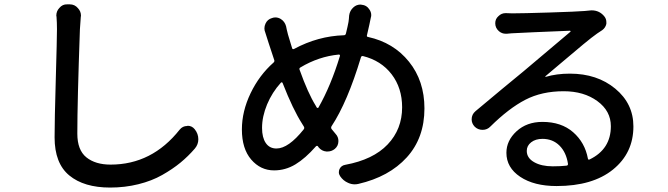

<svg xmlns="http://www.w3.org/2000/svg" viewBox="-20 -802 3040 874"><path d="M237.3 -725.6Q236.3 -728.5 236.3 -730.5Q236.3 -751 250 -765.6Q264.6 -783.2 286.1 -782.2H297.9Q320.3 -782.2 335 -764.6Q348.6 -750 348.6 -730.5Q348.6 -727.5 347.7 -724.6Q345.7 -701.2 343.8 -668.9Q332 -338.9 332 -193.4Q332 -119.1 373 -85.9Q414.1 -52.7 483.4 -52.7Q671.9 -52.7 797.9 -211.9Q811.5 -228.5 832 -228.5Q833 -229.5 834 -229.5Q853.5 -229.5 866.2 -213.9Q882.8 -193.4 882.8 -168Q882.8 -144.5 867.2 -126Q836.9 -90.8 801.3 -61.5Q765.6 -32.2 718.3 -5.4Q670.9 21.5 609.9 36.6Q548.8 51.8 481.4 51.8Q362.3 51.8 295.4 -3.4Q228.5 -58.6 228.5 -176.8Q228.5 -252.9 233.9 -439.9Q239.3 -627 239.3 -668.9Q239.3 -699.2 237.3 -725.6Z M1417 -321.3 1421.9 -312.5Q1423.8 -310.5 1426.3 -310.5Q1428.7 -310.5 1429.7 -312.5Q1486.3 -412.1 1527.3 -546.9Q1528.3 -549.8 1526.9 -551.8Q1525.4 -553.7 1522.5 -553.7Q1430.7 -544.9 1347.7 -495.1Q1340.8 -491.2 1343.8 -484.4Q1381.8 -377.9 1417 -321.3ZM1362.3 -212.9Q1367.2 -218.8 1363.3 -225.6L1355.5 -238.3Q1313.5 -303.7 1266.6 -423.8Q1265.6 -426.8 1263.2 -427.2Q1260.7 -427.7 1258.8 -425.8Q1218.8 -381.8 1195.8 -326.7Q1172.9 -271.5 1172.9 -219.7Q1172.9 -175.8 1189.9 -150.9Q1207 -126 1238.3 -126Q1293 -126 1362.3 -212.9ZM1569.3 -731.4Q1572.3 -753.9 1588.9 -768.6Q1602.5 -781.2 1621.1 -781.2Q1624 -781.2 1627 -780.3Q1648.4 -778.3 1660.2 -760.7Q1669.9 -748 1669.9 -733.4Q1669.9 -727.5 1668 -721.7Q1661.1 -690.4 1661.1 -688.5Q1652.3 -651.4 1650.4 -641.6Q1648.4 -634.8 1655.3 -633.8Q1771.5 -608.4 1841.8 -521Q1912.1 -433.6 1912.1 -308.6Q1912.1 -173.8 1831.5 -85.4Q1751 2.9 1611.3 35.2Q1602.5 37.1 1594.7 37.1Q1579.1 37.1 1564.5 30.3Q1542 20.5 1528.3 0Q1522.5 -8.8 1522.5 -17.6Q1522.5 -25.4 1525.4 -32.2Q1533.2 -48.8 1551.8 -51.8Q1678.7 -75.2 1744.6 -144.5Q1810.5 -213.9 1810.5 -313.5Q1810.5 -401.4 1762.7 -463.9Q1714.8 -526.4 1631.8 -546.9Q1625 -547.9 1623 -541Q1561.5 -336.9 1489.3 -227.5Q1485.4 -220.7 1489.3 -214.8Q1498 -204.1 1507.8 -192.4Q1520.5 -178.7 1520.5 -160.2Q1520.5 -137.7 1503.9 -124Q1489.3 -112.3 1470.7 -112.3Q1467.8 -112.3 1465.8 -112.3Q1444.3 -114.3 1430.7 -130.9Q1428.7 -132.8 1427.7 -135.7Q1422.9 -140.6 1418 -135.7Q1370.1 -81.1 1324.7 -53.7Q1279.3 -26.4 1227.5 -26.4Q1166 -26.4 1123.5 -75.7Q1081.1 -125 1081.1 -212.9Q1081.1 -294.9 1120.6 -377.4Q1160.2 -460 1225.6 -517.6Q1230.5 -522.5 1228.5 -528.3Q1220.7 -549.8 1202.1 -608.4Q1194.3 -632.8 1187.5 -654.3Q1183.6 -663.1 1183.6 -672.9Q1183.6 -683.6 1188.5 -694.3Q1197.3 -713.9 1217.8 -719.7Q1225.6 -722.7 1233.4 -722.7Q1246.1 -722.7 1257.8 -715.8Q1276.4 -704.1 1282.2 -682.6Q1284.2 -670.9 1291 -644.5Q1301.8 -607.4 1309.6 -583Q1311.5 -576.2 1318.4 -579.1Q1426.8 -637.7 1545.9 -641.6Q1552.7 -641.6 1554.7 -649.4Q1563.5 -685.5 1566.4 -702.1Q1568.4 -714.8 1569.3 -731.4Z M2496.1 -44.9Q2532.2 -44.9 2558.6 -47.9Q2566.4 -48.8 2565.4 -56.6Q2557.6 -108.4 2526.9 -139.2Q2496.1 -169.9 2449.2 -169.9Q2418 -169.9 2397.9 -154.3Q2377.9 -138.7 2377.9 -115.2Q2377.9 -83 2411.1 -64Q2444.3 -44.9 2496.1 -44.9ZM2661.1 -753.9Q2667 -754.9 2672.9 -754.9Q2710 -754.9 2732.4 -725.6Q2740.2 -714.8 2740.2 -701.2Q2740.2 -697.3 2740.2 -693.4Q2736.3 -675.8 2721.7 -665Q2708 -656.2 2698.2 -649.4Q2675.8 -633.8 2635.7 -600.6Q2595.7 -567.4 2538.6 -519Q2481.4 -470.7 2462.9 -455.1Q2461.9 -454.1 2462.4 -453.1Q2462.9 -452.1 2463.9 -452.1Q2513.7 -466.8 2574.2 -466.8Q2698.2 -466.8 2780.8 -398.4Q2863.3 -330.1 2863.3 -226.6Q2863.3 -105.5 2770.5 -30.3Q2677.7 44.9 2513.7 44.9Q2411.1 44.9 2348.1 2.9Q2285.2 -39.1 2285.2 -106.4Q2285.2 -162.1 2331.5 -204.6Q2377.9 -247.1 2449.2 -247.1Q2535.2 -247.1 2588.9 -200.2Q2642.6 -153.3 2656.2 -80.1Q2657.2 -73.2 2664.1 -76.2Q2760.7 -123 2760.7 -227.5Q2760.7 -296.9 2699.2 -341.8Q2637.7 -386.7 2545.9 -386.7Q2446.3 -386.7 2371.1 -347.7Q2295.9 -308.6 2212.9 -226.6Q2198.2 -210.9 2176.8 -210.9Q2155.3 -210.9 2140.6 -225.6Q2127 -240.2 2127 -258.8Q2127 -281.2 2144.5 -295.9Q2186.5 -331.1 2265.6 -397Q2344.7 -462.9 2363.3 -477.5Q2540 -626 2576.2 -657.2Q2578.1 -658.2 2577.1 -660.2Q2576.2 -662.1 2574.2 -662.1Q2379.9 -654.3 2308.6 -650.4Q2292 -648.4 2287.1 -648.4Q2285.2 -648.4 2282.2 -648.4Q2264.6 -648.4 2251 -660.2Q2234.4 -674.8 2234.4 -696.3Q2234.4 -715.8 2249 -728.5Q2262.7 -742.2 2281.2 -742.2Q2283.2 -742.2 2284.2 -742.2Q2298.8 -741.2 2311.5 -741.2Q2358.4 -741.2 2481.9 -745.1Q2605.5 -749 2641.6 -752Q2657.2 -753.9 2661.1 -753.9Z"/></svg>

Font: Gen Jyuu Gothic Medium
Style: Regular
Weight: 500
Designer: [Source Han Sans]
Ryoko NISHIZUKA  (kana & ideographs); Paul D. Hunt (Latin, Greek & Cyrillic); Wenlong ZHANG  (bopomofo
Version: Version 1.002.20150607